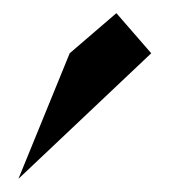

<svg xmlns="http://www.w3.org/2000/svg" viewBox="-20 -142 269 292"><path d="M210 -61 157 -122 86 -61 8 130Z"/></svg>

Font: Stormblade
Style: Obl
Weight: 400
Designer: Mew Too
Foundry: Cannot Into Space Fonts
Version: Version 0.77